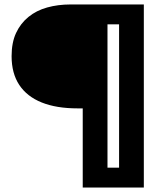

<svg xmlns="http://www.w3.org/2000/svg" viewBox="-20 -680 738 861"><path d="M351 161V-194H328Q233 -194 167 -220.5Q101 -247 66.5 -299Q32 -351 32 -428Q32 -489 52 -532Q72 -575 107.5 -604Q143 -633 191.5 -646.5Q240 -660 296 -660H462V161ZM396 161V72H585V161ZM514 161V-660H625V161ZM372 -571V-660H610V-571Z"/></svg>

Font: Bricolage Grotesque
Style: Bold
Weight: 700
Designer: Mathieu Triay
Foundry: Atelier Triay
Version: Version 1.001;gftools[0.9.33.dev8+g029e19f]